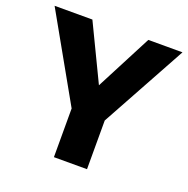

<svg xmlns="http://www.w3.org/2000/svg" viewBox="-117 -736 829 845"><g transform="rotate(20 297.5 -313.5)"><path d="M597 -627 378 -228V0H223V-228L-2 -627H175L301 -365L437 -627Z"/></g></svg>

Font: Blinker
Style: Regular
Weight: 400
Designer: Juergen Huber
Foundry: supertype
Version: 1.017